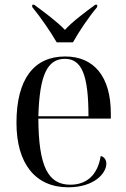

<svg xmlns="http://www.w3.org/2000/svg" viewBox="-20 -786 537 816"><path d="M221 -606H290C315 -651 358 -715 393 -756V-766H385C347 -738 287 -694 256 -659C223 -694 163 -738 125 -766H117V-756C151 -715 195 -651 221 -606ZM270 10C380 10 432 -49 432 -91C432 -106 423 -120 408 -123C395 -41 347 -1 279 -1C184 -1 144 -79 143 -282H451V-304C451 -461 379 -546 257 -546C125 -546 50 -451 50 -264C50 -91 130 10 270 10ZM356 -292H143C148 -467 181 -536 256 -536C328 -536 356 -466 356 -292Z"/></svg>

Font: Noto Serif Display SemiCondensed
Style: Regular
Weight: 400
Width: 4
Designer: Monotype Design Team
Foundry: Monotype Imaging Inc.
Version: Version 2.009